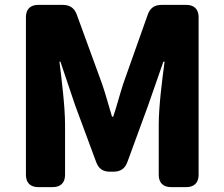

<svg xmlns="http://www.w3.org/2000/svg" viewBox="-20 -725 917 785"><path d="M86 -655V-10C86 22 104 40 136 40H196C228 40 246 22 246 -10V-215C246 -289 232 -400 223 -473H227L287 -295L373 -63C383 -35 401 -23 430 -23H443C472 -23 491 -35 501 -63L586 -295L648 -473H653C643 -400 629 -289 629 -215V-10C629 22 647 40 679 40H742C774 40 792 22 792 -10V-655C792 -687 774 -705 742 -705H641C612 -705 594 -693 584 -665L484 -383C470 -340 458 -293 443 -248H438C424 -293 412 -340 397 -383L294 -665C284 -693 265 -705 236 -705H136C104 -705 86 -687 86 -655Z"/></svg>

Font: コーポレート・ロゴ（ラウンド）ver3 Bold
Style: Regular
Weight: 700
Designer: [KANA_main] LOGOTYPE.JP [Source Han Sans] Ryoko NISHIZUKA 西塚涼子 (kana, bopomofo & ideographs); Paul D. Hunt (Latin, Greek
Version: Version 12.001;FEAKit 1.0